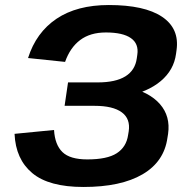

<svg xmlns="http://www.w3.org/2000/svg" viewBox="-20 -730 750 760"><path d="M310.3 10.1Q173.5 10.1 107.8 -44.8Q42 -99.7 37.6 -200.2L193.9 -215.5Q197.3 -157.1 227.2 -128Q257.1 -99 325.6 -99Q404.4 -99 442.2 -123.5Q480.1 -148 487 -195.4L489.5 -210.3Q496.9 -259.7 462 -285.4Q427.1 -311.1 354.5 -311.1H235.7L249.3 -403.8H366.6Q437.8 -403.8 476.5 -427.9Q515.1 -451.9 521.5 -499.4L523.5 -513.3Q530 -557 498 -579.2Q466.1 -601.5 399.2 -601.5Q337.1 -601.5 297.3 -571.5Q257.5 -541.5 237.6 -485L91 -500.3Q123 -601.4 203.8 -655.8Q284.6 -710.1 410.8 -710.1Q552.1 -710.1 621.5 -663.6Q690.9 -617 678.8 -531.4L676.8 -516.9Q668.3 -452.8 616.5 -409.2Q564.7 -365.6 477.7 -348.6L484.4 -385.8Q570.8 -366.3 613.1 -318Q655.3 -269.7 645.3 -200L642.8 -184.6Q629.8 -90 544.2 -40Q458.5 10.1 310.3 10.1Z"/></svg>

Font: Pathway Extreme 8pt Thin 12pt
Style: Italic
Weight: 100
Italic angle: -8°
Version: Version 1.001;gftools[0.9.26]